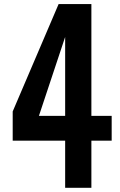

<svg xmlns="http://www.w3.org/2000/svg" viewBox="-20 -895 571 915"><path d="M290.5 0V-224.6H40.5V-363.8L259.3 -875.5H415.5V-342.8H512.2V-224.6H415.5V0ZM290.5 -342.8V-718.8L165.5 -342.8Z"/></svg>

Font: Oswald-Regular
Style: Regular
Weight: 400
Designer: vernon adams
Foundry: vernon adams
Version: Version 2.002; ttfautohint (v0.92.18-e454-dirty) -l 8 -r 50 